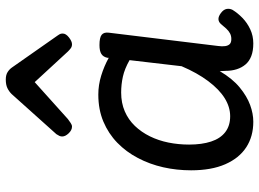

<svg xmlns="http://www.w3.org/2000/svg" viewBox="-136 -743 896 664"><g transform="rotate(-90 312.0 -411.0)"><path d="M223 17Q172 17 134.5 -7.5Q97 -32 76 -80Q55 -128 55 -198Q55 -248 65.5 -294.5Q76 -341 97.5 -382Q119 -423 150.5 -453.5Q182 -484 223.5 -501.5Q265 -519 317 -519Q350 -519 382.5 -509Q415 -499 444 -483V-487Q447 -502 457.5 -508.5Q468 -515 488 -515Q514 -515 523.5 -507.5Q533 -500 531 -483L485 -105Q483 -91 484.5 -80.5Q486 -70 491.5 -64.5Q497 -59 509 -59Q520 -59 528.5 -63.5Q537 -68 545 -76.5Q553 -85 561 -95Q568 -103 577.5 -103.5Q587 -104 599 -95Q611 -86 613 -75.5Q615 -65 610 -55Q599 -37 582 -20.5Q565 -4 542.5 6.5Q520 17 494 17Q468 17 450 10Q432 3 421 -10Q410 -23 404.5 -40.5Q399 -58 399 -78Q399 -82 398.5 -87.5Q398 -93 398 -99Q372 -55 341.5 -30Q311 -5 281 6Q251 17 223 17ZM144 -205Q144 -161 154.5 -129Q165 -97 187 -80Q209 -63 242 -63Q274 -63 304.5 -82Q335 -101 363.5 -139Q392 -177 415 -231L436 -411Q406 -428 379 -434Q352 -440 324 -440Q288 -440 259 -427.5Q230 -415 208.5 -392.5Q187 -370 172.5 -340.5Q158 -311 151 -276.5Q144 -242 144 -205ZM206 -610Q194 -610 183 -621.5Q172 -633 172 -644Q172 -649 174 -653.5Q176 -658 180 -664L319 -819Q328 -828 339.5 -833.5Q351 -839 369 -839Q385 -839 395 -832.5Q405 -826 411 -817L521 -660Q526 -653 527 -649.5Q528 -646 528 -642Q528 -631 514.5 -620.5Q501 -610 491 -610Q483 -610 477.5 -614Q472 -618 466 -624L360 -739L232 -624Q225 -619 218.5 -614.5Q212 -610 206 -610Z"/></g></svg>

Font: Playwrite GB J
Style: Italic
Weight: 400
Italic angle: -7.01216°
Designer: Veronika Burian, José Scaglione
Foundry: TypeTogether
Version: Version 1.002